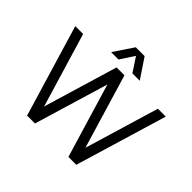

<svg xmlns="http://www.w3.org/2000/svg" viewBox="-200 -1113 1348 1348"><g transform="rotate(45 473.5 -439.5)"><path d="M512.7 -683.6 678.7 -129.9 844.7 -683.6H922.9L717.8 0H639.6L473.6 -553.2L307.6 0H229.5L24.4 -683.6H102.5L268.6 -129.9L434.6 -683.6ZM331.5 -732.4 429.7 -878.9H517.6L615.7 -732.4H542.5L473.6 -837.4L404.8 -732.4Z"/></g></svg>

Font: Sanitrixie
Style: Regular
Weight: 400
Designer: Jayvee D. Enaguas (Grand Chaos)
Version: Version 1.1 - 6/9/2013